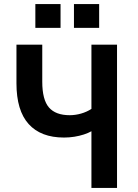

<svg xmlns="http://www.w3.org/2000/svg" viewBox="-20 -925 681 945"><path d="M430 0V-279Q414 -270 392.5 -263Q371 -256 346 -252Q321 -248 295 -248Q181 -248 121 -314.5Q61 -381 61 -515V-705H188V-523Q188 -434 221 -396Q254 -358 323 -358Q351 -358 379 -366Q407 -374 430 -389V-705H556V0ZM344 -788V-905H468V-788ZM154 -788V-905H278V-788Z"/></svg>

Font: Nunito Sans 7pt Condensed
Style: Bold
Weight: 700
Width: 3
Designer: Vernon Adams
Foundry: Vernon Adams
Version: Version 3.101;gftools[0.9.27]